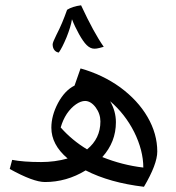

<svg xmlns="http://www.w3.org/2000/svg" viewBox="-20 -694 671 732"><path d="M151.4 0C206.1 0 257.8 -14.6 306.6 -44.4C368.2 -12.7 442.4 7.8 528.8 18.1C562.5 -39.1 579.6 -84 579.6 -116.2C579.6 -161.1 567.4 -205.1 542.5 -248C517.6 -291 482.4 -328.6 438 -361.3C393.1 -393.6 342.8 -417.5 287.1 -433.1L264.2 -367.7C239.3 -355.5 218.3 -333 201.2 -301.3C184.1 -269 175.8 -237.8 175.8 -207C175.8 -164.1 196.3 -125 237.8 -89.8C205.1 -80.6 171.4 -76.2 136.7 -76.2C90.8 -76.2 54.2 -79.1 26.4 -84.5L17.1 -49.8C77.1 -16.6 121.6 0 151.4 0ZM362.8 -231C362.8 -187.5 345.7 -151.9 312 -124.5C273.9 -147.5 240.2 -175.3 211.4 -208C216.8 -227.1 224.6 -244.6 234.9 -260.3C255.9 -291 283.2 -309.1 304.2 -309.1C318.8 -309.1 332.5 -300.8 344.7 -284.7C356.9 -268.1 362.8 -250 362.8 -231ZM526.4 -55.2C472.2 -61.5 419.9 -75.2 370.1 -95.2C404.8 -133.8 421.9 -177.7 421.9 -228C421.9 -255.9 414.6 -282.7 399.9 -308.1C437.5 -275.9 468.3 -236.8 491.7 -190.4C514.6 -144 526.4 -98.6 526.4 -55.2ZM204.1 -493.7C212.9 -505.9 222.7 -525.4 233.9 -552.2C244.6 -579.1 251.5 -601.6 254.4 -620.6C261.7 -601.6 271 -582.5 281.2 -564C302.2 -526.4 318.8 -508.3 340.3 -508.3C345.7 -508.3 352.1 -509.3 359.4 -511.2L375.5 -515.6C350.6 -550.8 321.8 -603.5 289.1 -673.8C266.6 -670.9 249 -665 235.8 -656.7C223.6 -622.1 210.4 -590.3 195.3 -561.5C185.5 -542 180.7 -529.8 180.7 -524.9C180.7 -505.4 191.9 -495.1 204.1 -493.7Z"/></svg>

Font: Noto Naskh Arabic
Style: Regular
Weight: 400
Designer: Monotype Design Team
Foundry: Monotype Imaging Inc.
Version: Version 1.07